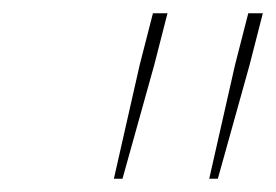

<svg xmlns="http://www.w3.org/2000/svg" viewBox="-20 -768 417 290"><path d="M191 -670 211 -748H233L213 -670L165 -498H152ZM335 -670 355 -748H377L357 -670L309 -498H296Z"/></svg>

Font: IBM Plex Serif Thin
Style: Italic
Weight: 100
Italic angle: -14°
Designer: Mike Abbink, Paul van der Laan, Pieter van Rosmalen
Foundry: Bold Monday
Version: Version 3.001